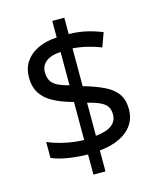

<svg xmlns="http://www.w3.org/2000/svg" viewBox="-120 -844 813 986"><g transform="rotate(-15 286.0 -350.5)"><path d="M253 -49Q198 -50 146 -58.5Q94 -67 62 -82V-167Q96 -151 149 -139Q202 -127 253 -126V-328Q187 -346 145 -369.5Q103 -393 82.5 -427Q62 -461 62 -508Q62 -557 85.5 -592Q109 -627 152 -647.5Q195 -668 253 -671V-759H317V-672Q370 -671 413.5 -660.5Q457 -650 493 -635L466 -561Q434 -574 395.5 -583.5Q357 -593 317 -596V-395Q383 -376 427 -354.5Q471 -333 493.5 -301.5Q516 -270 516 -220Q516 -150 464 -106.5Q412 -63 317 -53V58H253ZM317 -131Q376 -137 403 -158.5Q430 -180 430 -214Q430 -239 420 -255.5Q410 -272 385.5 -284Q361 -296 317 -307ZM253 -594Q217 -592 194 -581.5Q171 -571 159.5 -554Q148 -537 148 -515Q148 -489 157.5 -470.5Q167 -452 190 -439.5Q213 -427 253 -417Z"/></g></svg>

Font: ugurmukhi05
Style: Book
Weight: 400
Designer: Jelle Bosma - Monotype Design Team
Foundry: Monotype Imaging Inc.
Version: Version 2.003